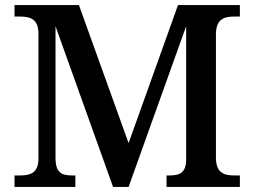

<svg xmlns="http://www.w3.org/2000/svg" viewBox="-20 -734 999 754"><path d="M37 0H276V-45H265C223 -45 198 -54 198 -115V-631L424 0H485L711 -631V-109C711 -53 684 -45 644 -45H634V0H922V-45H901C861 -45 828 -54 828 -115V-599C828 -660 861 -669 901 -669H922V-714H679L485 -172L290 -714H37V-669H58C97 -669 131 -660 131 -603V-111C131 -53 97 -45 58 -45H37Z"/></svg>

Font: Noto Serif Medium
Style: Regular
Weight: 500
Designer: Monotype Design Team
Foundry: Monotype Imaging Inc.
Version: Version 2.013